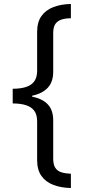

<svg xmlns="http://www.w3.org/2000/svg" viewBox="-20 -812 431 967"><path d="M44 -365Q84 -365 111.5 -374Q139 -383 153 -403Q167 -423 167 -455V-651Q167 -701 189 -731.5Q211 -762 249.5 -776.5Q288 -791 337 -792V-720Q310 -720 290 -713.5Q270 -707 259 -691.5Q248 -676 248 -645V-450Q248 -400 221 -370.5Q194 -341 142 -330V-325Q194 -315 221 -286Q248 -257 248 -206V-13Q248 18 259 34Q270 50 290 56Q310 62 337 63V135Q288 134 249.5 119.5Q211 105 189 74.5Q167 44 167 -6V-201Q167 -234 153 -253.5Q139 -273 111.5 -282Q84 -291 44 -291Z"/></svg>

Font: oriya25
Style: Book
Weight: 400
Designer: Jelle Bosma - Monotype Design Team
Foundry: Monotype Imaging Inc.
Version: Version 2.003